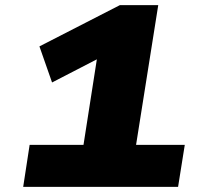

<svg xmlns="http://www.w3.org/2000/svg" viewBox="-20 -725 788 745"><path d="M70 0 95 -163H304L363 -541L449 -543L182 -405L133 -545L445 -705H594L508 -163H697L671 0Z"/></svg>

Font: Nunito Sans 10pt Expanded Black
Style: Italic
Weight: 900
Width: 7
Italic angle: -9°
Designer: Vernon Adams
Foundry: Vernon Adams
Version: Version 3.101;gftools[0.9.27]